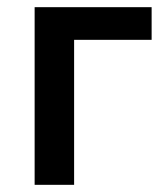

<svg xmlns="http://www.w3.org/2000/svg" viewBox="-20 -515 468 535"><path d="M76.5 0V-495H402.5V-404H186.5V0Z"/></svg>

Font: Geologica EX
Style: Regular
Weight: 400
Designer: Sindre Bremnes, Frode Helland
Foundry: Monokrom Skriftforlag AS
Version: Version 1.010;gftools[0.9.28]